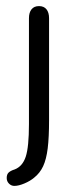

<svg xmlns="http://www.w3.org/2000/svg" viewBox="-20 -411 253 630"><path d="M141 -17V-351Q141 -370 132.5 -380.5Q124 -391 108 -391Q92 -391 83.5 -380.5Q75 -370 75 -351V-4Q75 71 64.5 103Q54 135 28 145Q15 149 8.5 155Q2 161 2 173Q2 184 9.5 191.5Q17 199 27 199Q41 199 60 191Q79 183 92 172Q111 157 121.5 134.5Q132 112 136.5 76Q141 40 141 -17Z"/></svg>

Font: Beiruti
Style: Regular
Weight: 400
Version: Version 1.00